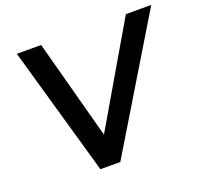

<svg xmlns="http://www.w3.org/2000/svg" viewBox="-122 -846 1045 988"><g transform="rotate(-20 400.5 -352.5)"><path d="M266 0 65 -705H198L357 -113H316L662 -705H801L375 0Z"/></g></svg>

Font: Mulish ExtraLight
Style: Italic
Weight: 200
Italic angle: -9°
Designer: Vernon Adams
Foundry: Vernon Adams
Version: Version 3.603